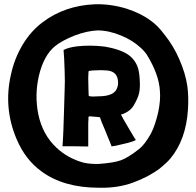

<svg xmlns="http://www.w3.org/2000/svg" viewBox="-20 -631 923 903"><path d="M625 -322Q635 -300 637 -258Q640 -218 634 -192Q628 -168 610 -137Q592 -105 549 -92Q556 -77 587 -25Q595 -12 601.5 -0.5Q608 11 612.5 18Q617 25 618 26Q620 28 618 28Q602 37 556 47L522 55Q519 55 516 55.5Q513 56 511 56.5Q509 57 508 57H506Q506 58 504 56Q504 54 501 47Q498 40 494.5 31Q491 22 489 18L472 -24L458 -57Q452 -76 451 -77Q450 -81 438 -81Q430 -81 402 -84Q397 -84 396 -80V-71Q395 -61 395 -51V56Q395 58 394 58Q360 58 333 57H275Q274 57 274 56Q276 33 278 -16L281 -107L284 -208Q286 -246 284 -298Q282 -365 279 -395V-396Q302 -408 342 -413Q405 -420 471 -412Q555 -398 592 -367Q614 -348 625 -322ZM528 -211Q538 -229 534.5 -254Q531 -279 514 -290Q500 -299 478 -300Q458 -302 425 -300Q421 -300 414 -299.5Q407 -299 404 -298H402L398 -297Q396 -295 396 -292V-283Q394 -271 396 -214Q397 -197 397 -182Q397 -180 402 -178H407Q413 -176 442 -178Q512 -178 528 -211ZM861 -227Q868 -174 864 -116Q855 26 781 115Q764 135 732 161Q679 201 605 228Q534 254 446 252Q279 252 175 175Q99 120 58 23Q-4 -123 31 -278Q47 -354 85.5 -419Q124 -484 180 -526Q284 -605 427 -611Q501 -613 576 -590Q644 -568 690 -533Q722 -511 756 -465Q796 -415 823 -353Q852 -287 861 -227ZM724 -103Q736 -159 732 -204Q728 -280 671 -373Q660 -390 641 -407Q603 -442 549 -464Q491 -488 439 -488Q390 -486 331 -464Q271 -440 239 -414Q186 -371 163 -275Q142 -184 160 -94Q180 2 245 63Q299 114 373 134Q404 141 444 140Q514 135 548 123Q582 111 634 70Q661 49 690 -3Q710 -42 724 -103Z"/></svg>

Font: Tovari Sans
Style: Bold
Weight: 700
Designer: Verneri Kontto, Denis Ignatov
Foundry: Verneri Kontto
Version: Version 1.10 May 7, 2019